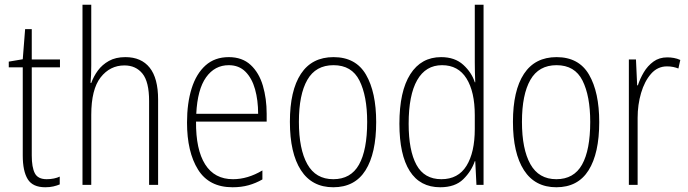

<svg xmlns="http://www.w3.org/2000/svg" viewBox="-20 -780 2901 810"><path d="M177 -24Q193 -24 207.5 -27Q222 -30 232 -35V-2Q220 3 205 6.5Q190 10 171 10Q118 10 97 -24Q76 -58 76 -124V-496H17V-520L76 -530L86 -657H114V-529H233V-496H114V-124Q114 -74 127 -49Q140 -24 177 -24Z M365 -503Q365 -462 362 -430H365Q375 -458 393 -482.5Q411 -507 439.5 -523Q468 -539 509 -539Q576 -539 611.5 -494.5Q647 -450 647 -360V0H609V-354Q609 -435 581 -469.5Q553 -504 505 -504Q444 -504 404.5 -453.5Q365 -403 365 -295V0H328V-760H365Z M945 -539Q1002 -539 1037.5 -506Q1073 -473 1089 -418.5Q1105 -364 1105 -300V-267H807Q806 -149 845.5 -86.5Q885 -24 963 -24Q1025 -24 1087 -61V-23Q1059 -7 1028.5 1.5Q998 10 961 10Q862 10 815.5 -64.5Q769 -139 769 -263Q769 -345 788.5 -407Q808 -469 847 -504Q886 -539 945 -539ZM945 -505Q886 -505 849.5 -454Q813 -403 808 -300H1069Q1069 -357 1056 -403.5Q1043 -450 1015.5 -477.5Q988 -505 945 -505Z M1567 -265Q1567 -133 1522 -61.5Q1477 10 1386 10Q1296 10 1249.5 -62Q1203 -134 1203 -266Q1203 -398 1249.5 -468.5Q1296 -539 1387 -539Q1481 -539 1524 -465Q1567 -391 1567 -265ZM1241 -266Q1241 -151 1276.5 -87.5Q1312 -24 1386 -24Q1460 -24 1494.5 -85.5Q1529 -147 1529 -266Q1529 -375 1496.5 -440Q1464 -505 1387 -505Q1312 -505 1276.5 -443Q1241 -381 1241 -266Z M1837 10Q1752 10 1708.5 -58.5Q1665 -127 1665 -258Q1665 -395 1711 -467Q1757 -539 1841 -539Q1899 -539 1934.5 -506.5Q1970 -474 1983 -433H1985Q1984 -456 1983.5 -476.5Q1983 -497 1983 -517V-760H2020V0H1990L1985 -100H1983Q1969 -58 1934.5 -24Q1900 10 1837 10ZM1842 -24Q1913 -24 1948 -80.5Q1983 -137 1983 -236V-294Q1983 -393 1948 -449Q1913 -505 1845 -505Q1776 -505 1740 -442Q1704 -379 1704 -258Q1704 -145 1737 -84.5Q1770 -24 1842 -24Z M2508 -265Q2508 -133 2463 -61.5Q2418 10 2327 10Q2237 10 2190.5 -62Q2144 -134 2144 -266Q2144 -398 2190.5 -468.5Q2237 -539 2328 -539Q2422 -539 2465 -465Q2508 -391 2508 -265ZM2182 -266Q2182 -151 2217.5 -87.5Q2253 -24 2327 -24Q2401 -24 2435.5 -85.5Q2470 -147 2470 -266Q2470 -375 2437.5 -440Q2405 -505 2328 -505Q2253 -505 2217.5 -443Q2182 -381 2182 -266Z M2795 -538Q2809 -538 2823 -535.5Q2837 -533 2850 -527L2842 -491Q2832 -495 2820 -497.5Q2808 -500 2794 -500Q2754 -500 2726.5 -468.5Q2699 -437 2684.5 -387.5Q2670 -338 2670 -283V0H2633V-529H2663L2668 -420H2671Q2680 -448 2696 -475Q2712 -502 2736.5 -520Q2761 -538 2795 -538Z"/></svg>

Font: Noto Sans Sinhala Condensed ExtraLight
Style: Regular
Weight: 200
Width: 3
Designer: Jelle Bosma - Monotype Design Team
Foundry: Monotype Imaging Inc.
Version: Version 2.006; ttfautohint (v1.8.4.7-5d5b)